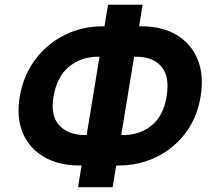

<svg xmlns="http://www.w3.org/2000/svg" viewBox="-20 -760 904 810"><path d="M413.7 -649.1H420.8L435.7 -740.1H581.7L566.8 -649.1H576.3Q664.1 -649.1 725.5 -612.4Q786.9 -575.6 814.1 -508.7Q841.3 -441.8 826 -351.2Q811.8 -263.8 762.6 -198.7Q713.4 -133.5 639.9 -97.7Q566.4 -61.8 478.7 -61.8H470.2L455.3 29.8H309.3L324.2 -61.8H316.1Q228.3 -61.8 166.4 -97.5Q104.4 -133.2 76.5 -198.3Q48.7 -263.5 63.2 -351.6Q78.5 -441.8 128.6 -508.7Q178.6 -575.6 252.8 -612.4Q327.1 -649.1 413.7 -649.1ZM392.4 -520.6Q322.1 -520.6 271.1 -478.5Q220.2 -436.4 205.6 -351.6Q192.8 -270.6 230.6 -230.5Q268.5 -190.3 337.4 -190.3H345.5L399.9 -520.6ZM545.8 -520.6 491.5 -190.3H500.7Q570.7 -190.3 620.2 -231.2Q669.7 -272 682.5 -351.2Q697.1 -435.7 661.6 -478.2Q626.1 -520.6 556.1 -520.6Z"/></svg>

Font: Inter UI
Style: Bold Italic
Weight: 700
Italic angle: 9.39999°
Designer: Rasmus Andersson
Foundry: rsms
Version: 3.2;8d6f07862